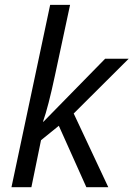

<svg xmlns="http://www.w3.org/2000/svg" viewBox="-20 -780 556 800"><path d="M418 -535.2H516.1L287.1 -307.1L431.2 0H339.8L225.1 -255.9L150.9 -195.8L110.8 0H27.8L189 -759.8H272L209 -465.8Q181.2 -335.4 159.2 -272.9H161.1Z"/></svg>

Font: Open Sans Hebrew
Style: Italic
Weight: 400
Italic angle: -12°
Foundry: Ascender Corporation, Yanek Iontef
Version: Version 2.001;PS 002.001;hotconv 1.0.70;makeotf.lib2.5.58329